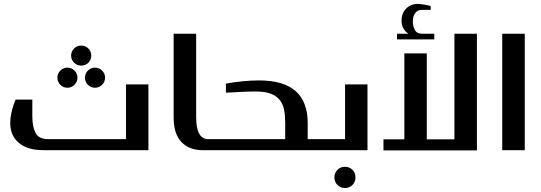

<svg xmlns="http://www.w3.org/2000/svg" viewBox="-20 -762 2746 974"><path d="M356 -516.1Q370.6 -530.8 392.1 -530.8Q413.6 -530.8 428.2 -516.1Q442.9 -501.5 442.9 -480Q442.9 -458.5 428.2 -443.8Q413.6 -429.2 392.1 -429.2Q370.6 -429.2 356 -443.8Q340.8 -459 340.8 -480Q340.8 -501 356 -516.1ZM271 -368.2Q271 -388.7 286.1 -403.8Q301.3 -418.9 321.8 -418.9Q342.8 -418.9 357.9 -403.8Q373 -388.7 373 -368.2Q373 -347.2 357.9 -332Q342.8 -316.9 321.8 -316.9Q301.3 -316.9 286.1 -332Q271 -347.2 271 -368.2ZM411.1 -368.2Q411.1 -389.2 425.8 -403.8Q440.9 -418.9 461.9 -418.9Q482.9 -418.9 498 -403.8Q513.2 -388.7 513.2 -368.2Q513.2 -347.2 498 -332Q482.9 -316.9 461.9 -316.9Q440.9 -316.9 425.8 -332Q411.1 -346.7 411.1 -368.2ZM732.9 -334V0H205.1Q138.2 0 99.1 -21.5Q60.5 -42.5 43.9 -78.6Q27.8 -113.3 33.2 -160.6Q38.6 -208.5 59.1 -256.8H144V-171.9Q144 -118.7 160.6 -87.4Q177.2 -56.2 224.1 -56.2H619.1V-334Z M975.1 -590.8V-168Q975.1 -110.4 990.7 -83.5Q1006.3 -56.2 1034.7 -56.2H1049.8Q1064.9 -56.2 1064.9 -40V-16.1Q1064.9 0 1049.8 0H1009.8Q939.9 0 900.4 -41.5Q860.8 -83 860.8 -166V-590.8Z M1294.9 -354Q1418.9 -354 1480.5 -299.3Q1541 -245.1 1541 -137.2V-56.2H1588.9Q1604 -56.2 1604 -38.1V-12.2Q1604 0 1589.8 0H1047.9Q1032.7 0 1032.7 -16.1V-40Q1032.7 -56.2 1047.9 -56.2H1426.8V-140.1Q1426.8 -177.2 1421.4 -204.1Q1415.5 -233.4 1399.9 -253.9Q1383.8 -274.9 1354 -286.6Q1325.2 -297.9 1273.9 -297.9Q1241.2 -297.9 1206.5 -295.9Q1192.4 -294.9 1165.3 -293.7Q1138.2 -292.5 1126 -292V-337.9Q1166.5 -345.2 1210 -349.6Q1253.9 -354 1294.9 -354Z M1844.2 -334V0H1586.4Q1570.3 0 1570.3 -14.2V-42Q1570.3 -56.2 1586.4 -56.2H1730.5V-334ZM1676.3 138.2Q1676.3 115.2 1691.9 99.6Q1707.5 84 1729.5 84Q1752.4 84 1768.1 99.6Q1783.2 114.7 1783.2 138.2Q1783.2 161.1 1768.1 176.3Q1752.4 191.9 1729.5 191.9Q1707.5 191.9 1691.9 176.3Q1676.3 160.6 1676.3 138.2Z M2052.2 -590.8Q2017.1 -613.3 2017.1 -658.2Q2017.1 -695.3 2041 -719.2Q2064.9 -743.2 2106 -742.2Q2111.3 -741.7 2134.3 -738.3Q2148.4 -736.3 2165 -731V-711.9H2121.1Q2097.7 -711.9 2085.9 -695.3Q2074.2 -678.7 2074.2 -651.9Q2074.2 -628.9 2084.5 -609.9Q2094.7 -590.8 2121.1 -590.8H2183.1V-562H1994.1V-590.8ZM2399.4 1H1925.3V-55.2H2031.2V-491.2H2145V-55.2H2285.2V-590.8H2399.4Z M2527.8 0V-590.8H2642.1V0Z"/></svg>

Font: SimahzazaarabicW05-Medium
Style: Regular
Weight: 500
Designer: Ahmed zaza
Foundry: Ahmed zaza
Version: Version 1.001